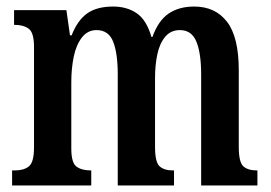

<svg xmlns="http://www.w3.org/2000/svg" viewBox="-20 -567 828 587"><path d="M17 0V-46H26Q53 -46 68.5 -58.5Q84 -71 84 -117V-423Q84 -467 68 -479Q52 -491 25 -491H23V-536H183L194 -459H199Q217 -505 246.5 -526Q276 -547 326 -547Q368 -547 398 -526.5Q428 -506 443 -454H446Q464 -504 495.5 -525.5Q527 -547 574 -547Q638 -547 674 -500.5Q710 -454 710 -352V-118Q710 -71 724 -58.5Q738 -46 765 -46H767V0H595V-339Q595 -404 580.5 -439.5Q566 -475 530 -475Q502 -475 485 -454.5Q468 -434 461 -401Q454 -368 454 -329V-118Q454 -71 468 -58.5Q482 -46 508 -46H512V0H340V-339Q340 -404 326 -439.5Q312 -475 275 -475Q248 -475 230.5 -452.5Q213 -430 205.5 -394Q198 -358 198 -316V-113Q198 -69 214 -57.5Q230 -46 257 -46H259V0Z"/></svg>

Font: Noto Serif Ethiopic ExtraCondensed SemiBold
Style: Regular
Weight: 600
Width: 2
Designer: Monotype Design Team
Foundry: Monotype Imaging Inc.
Version: Version 2.102; ttfautohint (v1.8.4.7-5d5b)